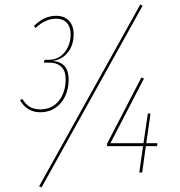

<svg xmlns="http://www.w3.org/2000/svg" viewBox="-20 -758 790 844"><path d="M596.7 -738.3 606.9 -732.9 162.6 65.9 151.9 61ZM281.7 -409.2Q281.7 -345.7 247.1 -305.2Q212.4 -264.6 157.2 -264.6Q98.6 -264.6 68.4 -316.9L78.1 -323.2Q93.3 -298.3 112.1 -287.8Q130.9 -277.3 157.7 -277.3Q208.5 -277.3 238.5 -314.7Q268.6 -352.1 268.6 -409.2Q268.6 -482.9 192.9 -482.9H172.4L176.3 -495.1H193.4Q237.8 -495.1 264.2 -528.3Q290.5 -561.5 290.5 -607.4Q290.5 -639.6 273.7 -657.7Q256.8 -675.8 226.6 -675.8Q178.7 -675.8 136.2 -634.8L129.4 -644Q174.3 -688.5 226.6 -688.5Q263.2 -688.5 283.4 -666.5Q303.7 -644.5 303.7 -607.4Q303.7 -560.1 278.6 -528.1Q253.4 -496.1 211.4 -490.2Q281.7 -484.4 281.7 -409.2ZM671.9 -128.4 670.4 -115.7H621.1L605 0H592.3L608.9 -115.7H450.2L451.2 -127.4L601.6 -417.5L612.8 -412.6L465.3 -128.4H610.8L629.9 -258.8H641.6L623 -128.4Z"/></svg>

Font: Fira Sans Compressed Hair
Style: Italic
Weight: 100
Width: 3
Italic angle: -8°
Designer: Carrois Corporate & Edenspiekermann AG
Foundry: Carrois Corporate GbR & Edenspiekermann AG
Version: Version 4.203;PS 004.203;hotconv 1.0.88;makeotf.lib2.5.64775